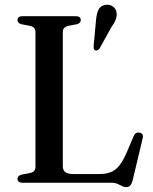

<svg xmlns="http://www.w3.org/2000/svg" viewBox="-20 -768 645 807"><path d="M302.5 -666 267.5 -659.5Q256.5 -657 250.2 -650.8Q244 -644.5 244 -634.5V-69.5Q244 -52 254.8 -44.2Q265.5 -36.5 288.5 -36.5H396.5Q425 -36.5 445 -44.2Q465 -52 480.8 -71.2Q496.5 -90.5 512 -126L542 -196Q546.5 -205.5 552.2 -208.8Q558 -212 566.5 -210.5Q575.5 -208.5 579 -202.5Q582.5 -196.5 579.5 -186L537 -8Q533 6 527 12.2Q521 18.5 510.5 18.5Q501 18.5 492.8 14Q484.5 9.5 474 4.8Q463.5 0 447 0H75Q64 0 58.8 -4.5Q53.5 -9 53.5 -16Q53.5 -29.5 70.5 -34L105 -40.5Q117 -43 123 -49.2Q129 -55.5 129 -65.5V-634.5Q129 -644.5 123 -650.8Q117 -657 105 -659.5L70.5 -666Q53.5 -670.5 53.5 -684Q53.5 -691.5 58.8 -695.8Q64 -700 75 -700H298Q309 -700 314.2 -695.8Q319.5 -691.5 319.5 -684Q319.5 -670.5 302.5 -666ZM383 -677Q385 -707 393.2 -725.5Q401.5 -744 422.5 -747.5Q440.5 -750.5 453.8 -741.2Q467 -732 469.5 -717.5Q472.5 -701.5 466.5 -686Q460.5 -670.5 448 -653.5L397.5 -562.5Q394 -558.5 389.5 -556.8Q385 -555 380 -556.5Q375 -558.5 374.2 -563.2Q373.5 -568 373.5 -573.5Z"/></svg>

Font: Fraunces 36pt
Style: Regular
Weight: 400
Version: Version 1.000;[b76b70a41]